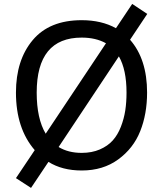

<svg xmlns="http://www.w3.org/2000/svg" viewBox="-20 -837 814 958"><path d="M714.8 -767.6 639.6 -817.4 558.6 -696.3C510.4 -723 453.5 -736.3 387.7 -736.3C280.3 -736.3 198.7 -703.1 143.1 -636.7C87.4 -570.3 59.6 -483.1 59.6 -375C59.6 -255.9 90.8 -160.2 153.3 -87.9L59.6 51.8L134.8 100.6L221.7 -29.3C267.3 -0.7 322.6 13.7 387.7 13.7C458.7 13.7 519.4 -4.7 569.8 -41.5C620.3 -78.3 656.9 -125.3 679.7 -182.6C702.5 -239.9 713.9 -304 713.9 -375C713.9 -486.3 685.5 -574.2 628.9 -638.7ZM611.3 -375C611.3 -343.1 609.2 -313.3 605 -285.6C600.7 -258 593.4 -230.8 583 -204.1C572.6 -177.4 559.1 -154.8 542.5 -136.2C525.9 -117.7 504.4 -102.7 478 -91.3C451.7 -79.9 421.5 -74.2 387.7 -74.2C342.8 -74.2 304.4 -84 272.5 -103.5L573.2 -555.7C598.6 -511.4 611.3 -451.2 611.3 -375ZM508.8 -621.1 208 -169.9C178.1 -220.1 163.1 -288.4 163.1 -375C163.1 -557.9 238 -649.4 387.7 -649.4C434.6 -649.4 474.9 -640 508.8 -621.1Z"/></svg>

Font: FreeUniversal
Style: Regular
Weight: 400
Version: Version 1.001